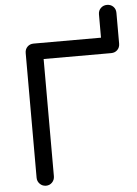

<svg xmlns="http://www.w3.org/2000/svg" viewBox="-62 -1004 750 1051"><g transform="rotate(-5 313.0 -478.5)"><path d="M148 0Q128 0 114 -14Q100 -28 100 -48V-733Q100 -754 113.5 -767.5Q127 -781 148 -781H518V-909Q518 -930 532 -943.5Q546 -957 566 -957Q587 -957 600.5 -943.5Q614 -930 614 -909V-740Q614 -719 600.5 -705.5Q587 -692 566 -692H195V-48Q195 -28 181.5 -14Q168 0 148 0Z"/></g></svg>

Font: Comfortaa SemiBold
Style: Regular
Weight: 600
Designer: Johan Aakerlund
Foundry: Johan Aakerlund
Version: Version 3.104; ttfautohint (v1.8.1.43-b0c9)